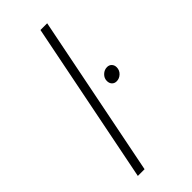

<svg xmlns="http://www.w3.org/2000/svg" viewBox="-240 -785 828 828"><g transform="rotate(-45 174.5 -371.0)"><path d="M247 -742 99 0H58L206 -742ZM325 -396Q325 -378 312 -365.5Q299 -353 282 -353Q269 -353 261 -361.5Q253 -370 253 -384Q253 -401 266 -413.5Q279 -426 296 -426Q309 -426 317 -417.5Q325 -409 325 -396Z"/></g></svg>

Font: Gontserrat ExtraLight
Style: Italic
Weight: 275
Italic angle: -11.3°
Designer: Julieta Ulanovsky
Foundry: Julieta Ulanovsky
Version: Version 6.001